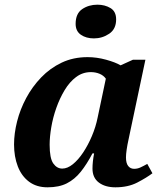

<svg xmlns="http://www.w3.org/2000/svg" viewBox="-20 -790 705 820"><path d="M183 10Q136 10 104 -14Q72 -38 56 -79.5Q40 -121 40 -173Q40 -220 53 -271.5Q66 -323 92 -371.5Q118 -420 156 -459.5Q194 -499 243.5 -522.5Q293 -546 354 -546Q393 -546 433 -535Q473 -524 495 -511L548 -535H601L535 -223Q533 -212 528.5 -192Q524 -172 521 -151.5Q518 -131 518 -118Q518 -93 527.5 -81Q537 -69 553 -69Q567 -69 580 -75Q593 -81 609 -90L631 -50Q606 -31 566.5 -10.5Q527 10 473 10Q429 10 402 -10.5Q375 -31 375 -70Q375 -99 382 -135H375Q351 -89 325 -56.5Q299 -24 265.5 -7Q232 10 183 10ZM246 -70Q268 -70 291 -88.5Q314 -107 335 -138.5Q356 -170 372.5 -209Q389 -248 397 -288L432 -454Q422 -468 405 -475Q388 -482 368 -482Q333 -482 305 -461Q277 -440 256 -405Q235 -370 220.5 -329Q206 -288 199 -246.5Q192 -205 192 -172Q192 -114 207.5 -92Q223 -70 246 -70ZM381 -626Q348 -626 325.5 -641.5Q303 -657 303 -688Q303 -732 331 -751Q359 -770 396 -770Q428 -770 452 -755.5Q476 -741 476 -707Q476 -666 446.5 -646Q417 -626 381 -626Z"/></svg>

Font: Noto Serif
Style: Bold Italic
Weight: 700
Italic angle: -12°
Designer: Monotype Design Team
Foundry: Monotype Imaging Inc.
Version: Version 2.013